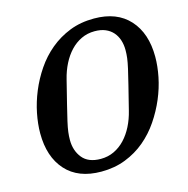

<svg xmlns="http://www.w3.org/2000/svg" viewBox="-106 -812 904 925"><g transform="rotate(-15 346.0 -349.0)"><path d="M301 -48Q337 -48 367.5 -62.5Q398 -77 422 -102.5Q446 -128 463.5 -162.5Q481 -197 491 -238Q509 -310 520.5 -356Q532 -402 539 -433Q546 -464 548.5 -484Q551 -504 551 -524Q551 -551 543.5 -574Q536 -597 521 -614Q506 -631 483.5 -640.5Q461 -650 430 -650Q394 -650 363.5 -635.5Q333 -621 309 -595.5Q285 -570 267.5 -535.5Q250 -501 240 -460Q222 -388 210.5 -342Q199 -296 192 -265Q185 -234 182.5 -214Q180 -194 180 -174Q180 -121 209.5 -84.5Q239 -48 301 -48ZM288 12Q173 12 111.5 -56.5Q50 -125 50 -242Q50 -289 60.5 -341.5Q71 -394 92.5 -446Q114 -498 146.5 -546Q179 -594 223 -630.5Q267 -667 321.5 -688.5Q376 -710 443 -710Q557 -710 619 -641.5Q681 -573 681 -456Q681 -409 670.5 -356.5Q660 -304 638 -252Q616 -200 583.5 -152Q551 -104 507.5 -67.5Q464 -31 409 -9.5Q354 12 288 12Z"/></g></svg>

Font: IBM Plex Serif SmBld
Style: Italic
Weight: 600
Italic angle: -14°
Designer: Mike Abbink, Paul van der Laan, Pieter van Rosmalen
Foundry: Bold Monday
Version: Version 3.001